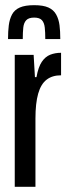

<svg xmlns="http://www.w3.org/2000/svg" viewBox="-20 -722 263 742"><path d="M37 0V-510H110L115 -424H121Q128 -463 141.5 -483Q155 -503 174 -510.5Q193 -518 216 -518V-431Q182 -431 160 -414Q138 -397 127.5 -360Q117 -323 117 -264V0ZM112 -702Q147 -702 167 -693Q187 -684 197 -666Q207 -648 210 -624.5Q213 -601 213 -571H155Q155 -597 153 -615.5Q151 -634 142 -644Q133 -654 112 -654Q91 -654 81.5 -644Q72 -634 70 -615.5Q68 -597 68 -571H11Q11 -601 14 -624.5Q17 -648 26.5 -666Q36 -684 56.5 -693Q77 -702 112 -702Z"/></svg>

Font: Saira UltraCondensed SemiBold
Style: Regular
Weight: 600
Width: 1
Designer: Hector Gatti with collaboration of the Omnibus-Type team
Foundry: Omnibus-Type
Version: Version 1.101